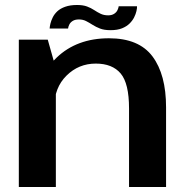

<svg xmlns="http://www.w3.org/2000/svg" viewBox="-20 -750 754 770"><path d="M55.5 0H204V-476L171.5 -591H55.5ZM497.5 0H646V-319.5Q646 -451 591.5 -523.8Q537 -596.5 417 -596.5Q288 -596.5 207 -518.8Q126 -441 126 -364.5L198 -322.5Q198 -398.5 246.8 -446.8Q295.5 -495 364 -495Q430.5 -495 464 -455.2Q497.5 -415.5 497.5 -315ZM423 -629Q451 -629 469.5 -636.5Q488 -644 499.8 -655.8Q511.5 -667.5 518 -680.5Q524.5 -693.5 527.2 -705.5Q530 -717.5 529.5 -725H456Q455.5 -718.5 451.2 -709.5Q447 -700.5 437.5 -694.5Q428 -688.5 414 -688.5Q396.5 -688.5 383.5 -694.8Q370.5 -701 357.8 -709.5Q345 -718 329 -724Q313 -730 289 -730Q261.5 -730 241.8 -723Q222 -716 210 -704.8Q198 -693.5 191.5 -680.2Q185 -667 182.2 -655.2Q179.5 -643.5 179 -635.5H253Q253.5 -642.5 257.8 -651.2Q262 -660 271.5 -666Q281 -672 296.5 -672Q312.5 -672 325.2 -665.5Q338 -659 351.2 -650.5Q364.5 -642 381.2 -635.5Q398 -629 423 -629Z"/></svg>

Font: Anybody SemiExpanded SemiBold
Style: Regular
Weight: 600
Width: 6
Designer: Tyler Finck
Foundry: Etcetera Type Company
Version: Version 1.113;gftools[0.9.25]